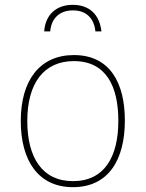

<svg xmlns="http://www.w3.org/2000/svg" viewBox="-20 -765 603 795"><path d="M281 -745C216 -745 168 -707 163 -635H188C192 -687 225 -722 282 -722C339 -722 370 -687 375 -635H400C392 -706 349 -745 281 -745ZM282 10C429 10 497 -103 497 -266C497 -419 437 -537 286 -537C146 -537 66 -434 66 -264C66 -102 137 10 282 10ZM282 -15C154 -15 93 -114 93 -264C93 -421 162 -512 286 -512C421 -512 470 -405 470 -265C470 -115 412 -15 282 -15Z"/></svg>

Font: Noto Sans Mono SemiCondensed Thin
Style: Regular
Weight: 100
Width: 4
Designer: Monotype Design Team
Foundry: Monotype Imaging Inc.
Version: Version 2.014